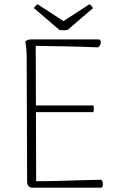

<svg xmlns="http://www.w3.org/2000/svg" viewBox="-20 -872 567 892"><path d="M130 0Q119 0 112.5 -7.5Q106 -15 106 -28L104 -592Q104 -622 102.5 -643Q101 -664 97 -678Q102 -684 109 -686.5Q116 -689 127 -689H438Q444 -689 446.5 -684Q449 -679 448 -672Q447 -665 443 -659.5Q439 -654 434 -652Q361 -655 291.5 -656.5Q222 -658 146 -659L148 -30Q198 -30 249 -31.5Q300 -33 350 -34.5Q400 -36 448 -37Q453 -36 455.5 -29.5Q458 -23 458 -16.5Q458 -10 456 -5Q454 0 447 0ZM139 -351V-382H414Q416 -374 416 -366.5Q416 -359 414 -351ZM294 -733Q288 -732 281.5 -731.5Q275 -731 268.5 -731.5Q262 -732 256 -733L138 -834Q140 -839 145 -844.5Q150 -850 155 -852L275 -774L395 -852Q400 -850 405 -844.5Q410 -839 412 -834Z"/></svg>

Font: Arima Thin ExtraLight
Style: Regular
Weight: 250
Version: Version 1.100